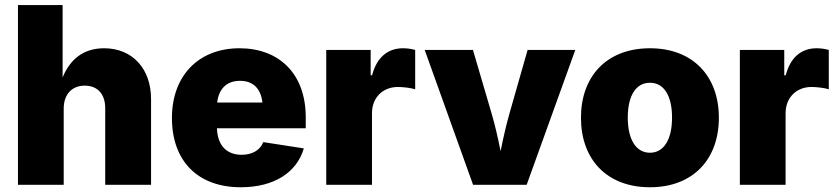

<svg xmlns="http://www.w3.org/2000/svg" viewBox="-20 -748 3389 777"><path d="M237.8 -308.6C237.8 -366.7 271.5 -401.4 322.8 -401.4C375 -401.4 405.8 -367.2 405.8 -310.1V0H591.3V-347.7C591.3 -468.8 516.6 -552.7 401.4 -552.7C314 -552.7 262.2 -504.4 233.4 -434.6V-727.5H52.7V0H237.8Z M954.6 9.8C1090.8 9.8 1181.6 -51.3 1209.5 -147.5L1045.4 -172.9C1032.7 -140.1 1000.5 -121.6 958 -121.6C899.4 -121.6 860.4 -156.7 857.9 -229H1217.3V-273.4C1217.3 -449.7 1109.4 -552.7 949.2 -552.7C782.2 -552.7 675.8 -439.9 675.8 -271C675.8 -95.2 781.2 9.8 954.6 9.8ZM858.9 -333C865.2 -388.2 897 -420.9 951.2 -420.9C1004.9 -420.9 1035.6 -389.2 1042 -333Z M1300.3 0H1485.4V-290C1485.4 -353.5 1529.8 -396 1589.8 -396C1609.9 -396 1642.1 -392.6 1660.2 -386.7V-545.9C1645 -550.3 1627.4 -552.7 1610.8 -552.7C1551.8 -552.7 1505.4 -518.6 1485.8 -443.4H1480V-545.9H1300.3Z M1894.5 0H2111.3L2308.1 -545.9H2115.2L2042 -289.6C2027.8 -239.7 2016.6 -189.9 2005.9 -136.2C1995.1 -189.9 1983.9 -239.7 1969.2 -289.6L1894 -545.9H1698.7Z M2610.4 9.8C2784.7 9.8 2889.2 -103.5 2889.2 -271.5C2889.2 -439 2784.7 -552.7 2610.4 -552.7C2435.1 -552.7 2331.1 -439 2331.1 -271.5C2331.1 -103.5 2435.1 9.8 2610.4 9.8ZM2610.4 -129.9C2553.2 -129.9 2520.5 -184.6 2520.5 -272C2520.5 -360.4 2553.2 -413.1 2610.4 -413.1C2667 -413.1 2699.7 -360.4 2699.7 -272C2699.7 -184.6 2667 -129.9 2610.4 -129.9Z M2974.1 0H3159.2V-290C3159.2 -353.5 3203.6 -396 3263.7 -396C3283.7 -396 3315.9 -392.6 3334 -386.7V-545.9C3318.8 -550.3 3301.3 -552.7 3284.7 -552.7C3225.6 -552.7 3179.2 -518.6 3159.7 -443.4H3153.8V-545.9H2974.1Z"/></svg>

Font: Raveo ExtraBold
Style: Regular
Weight: 800
Designer: Jakub Foglar, Rasmus Andersson (Inter)
Foundry: Jakubfoglar.com
Version: Version 1.100;Glyphs 3.2.3 (3260)